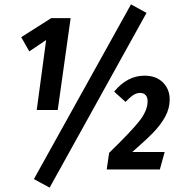

<svg xmlns="http://www.w3.org/2000/svg" viewBox="-20 -775 834 878"><path d="M244 -272H148L191 -592L114 -540L77 -605L214 -692H303ZM650 -716 207 83 135 44 579 -755ZM756 -320Q756 -279 735.5 -241.5Q715 -204 680.5 -168.5Q646 -133 585 -80H733L711 0H468L479 -76Q578 -172 616.5 -220.5Q655 -269 655 -312Q655 -330 646 -340Q637 -350 621 -350Q604 -350 589 -340Q574 -330 554 -309L502 -356Q562 -429 641 -429Q694 -429 725 -398Q756 -367 756 -320Z"/></svg>

Font: Fira Sans Compressed SemiBold
Style: Italic
Weight: 600
Width: 1
Italic angle: -8°
Designer: bBox Type GmbH & Carrois Corporate GbR & Edenspiekermann AG
Foundry: bBox Type GmbH & Carrois Corporate GbR & Edenspiekermann AG
Version: Version 4.301